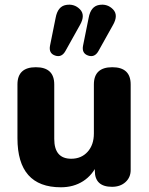

<svg xmlns="http://www.w3.org/2000/svg" viewBox="-20 -786 631 814"><path d="M238 8Q54 8 54 -200V-428Q54 -501 132 -501Q210 -501 210 -428V-197Q210 -113 282 -113Q325 -113 351.5 -142.5Q378 -172 378 -220V-428Q378 -501 456 -501Q534 -501 534 -428V-65Q534 -34 512 -14Q490 6 455 6Q382 6 382 -62V-98L395 -94Q373 -44 332.5 -18Q292 8 238 8ZM397 -569Q381 -541 353.5 -550.5Q326 -560 332 -592L356 -711Q365 -759 400 -765Q435 -771 459 -746.5Q483 -722 459 -680ZM257 -569Q241 -541 213.5 -550.5Q186 -560 192 -592L216 -711Q225 -759 260 -765Q295 -771 319 -746.5Q343 -722 319 -680Z"/></svg>

Font: Nunito VF Beta Light
Style: Regular
Weight: 300
Designer: Vernon Adams
Foundry: newtypography
Version: Version 3.001